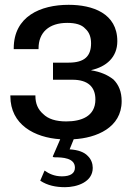

<svg xmlns="http://www.w3.org/2000/svg" viewBox="-20 -564 563 797"><path d="M365 133C365 116 359 97 344 83C330 68 305 58 269 56L286 14C380 9 485 -34 485 -144C485 -183 473 -212 451 -234C427 -253 397 -266 359 -272V-273C421 -287 467 -326 467 -393C467 -509 364 -544 265 -544C148 -544 37 -496 37 -363V-360H140V-363C140 -429 183 -469 259 -469C293 -469 319 -462 334 -445C351 -430 358 -409 358 -384C358 -331 331 -304 265 -304H200V-233H281C344 -233 376 -204 376 -151C376 -80 316 -60 255 -60C212 -60 180 -70 159 -91C137 -110 127 -135 127 -165V-168H23V-165C23 -46 124 7 230 14L201 81C197 87 200 89 208 89C238 89 291 91 291 132C291 155 273 168 237 168C206 168 183 157 165 144L147 186C177 206 212 213 250 213C299 213 365 192 365 133Z"/></svg>

Font: Cheyenne Sans Medium
Style: Regular
Weight: 500
Designer: The Public Sans project authors (U.S. Web Design System), Libre Franklin designed by Pablo Impallari and Rodrigo Fuenzal
Foundry: The Cheyenne Sans Project Authors
Version: Version 2.007